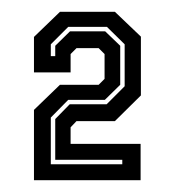

<svg xmlns="http://www.w3.org/2000/svg" viewBox="-20 -720 296 325"><path d="M37.5 -415V-534L81.5 -576.5H147L157 -586.5V-628.5L147 -638.5H109.5L99.5 -628.5V-597.5H37.5V-657.5L81.5 -700H174.5L218.5 -658V-558.5L174.5 -515H109.5L99.5 -504.5V-476.5H218V-415ZM66 -442H187V-449.5H73.5V-518.5L98 -543.5H160.5L191 -574V-645L161 -674.5H95.5L66 -645V-625H73.5V-642.5L98.5 -667H158L183.5 -642.5V-576.5L157.5 -551H95.5L66 -521Z"/></svg>

Font: Tourney Thin
Style: Bold
Weight: 700
Version: Version 1.015